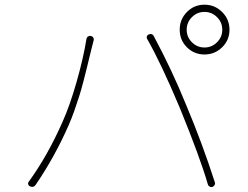

<svg xmlns="http://www.w3.org/2000/svg" viewBox="-20 -800 1040 806"><path d="M785.6 -728Q763.7 -706.1 763.7 -675.3Q763.7 -644.5 785.6 -622.6Q807.6 -600.6 838.4 -600.6Q869.1 -600.6 891.1 -622.6Q913.1 -644.5 913.1 -675.3Q913.1 -706.1 891.1 -728Q869.1 -750 838.4 -750Q807.6 -750 785.6 -728ZM764.6 -601.6Q734.4 -631.8 734.4 -675.3Q734.4 -718.8 764.6 -749.5Q794.9 -780.3 838.4 -780.3Q881.8 -780.3 912.6 -749.5Q943.4 -718.8 943.4 -675.3Q943.4 -631.8 912.6 -601.6Q881.8 -571.3 838.4 -571.3Q794.9 -571.3 764.6 -601.6ZM243.2 -290Q273.4 -357.4 301.8 -457Q330.1 -556.6 342.8 -635.7Q343.8 -642.6 349.1 -646.5Q354.5 -650.4 361.3 -648.9Q368.2 -647.5 371.6 -642.1Q375 -636.7 373 -629.9Q369.1 -617.2 365.2 -599.6Q364.3 -596.7 356.9 -565.9Q349.6 -535.2 344.7 -515.6Q339.8 -496.1 330.6 -460Q321.3 -423.8 312.5 -396Q303.7 -368.2 292 -335Q280.3 -301.8 268.6 -275.4Q210 -141.6 129.9 -24.4Q124 -15.6 115.2 -15.6Q111.3 -15.6 106.4 -17.6Q100.6 -19.5 98.6 -26.4Q97.7 -28.3 97.7 -29.3Q97.7 -33.2 100.6 -37.1Q180.7 -147.5 243.2 -290ZM735.4 -345.7Q656.2 -534.2 597.7 -636.7Q595.7 -639.6 595.7 -643.6Q595.7 -645.5 596.7 -647.5Q598.6 -653.3 604.5 -655.3Q608.4 -657.2 612.3 -657.2Q621.1 -657.2 626 -647.5Q702.1 -505.9 762.7 -356.4Q828.1 -201.2 881.8 -35.2Q882.8 -32.2 882.8 -30.3Q882.8 -26.4 880.9 -23.4Q877.9 -17.6 872.1 -15.6Q870.1 -14.6 867.2 -14.6Q863.3 -14.6 860.4 -16.6Q854.5 -19.5 852.5 -26.4Q820.3 -137.7 735.4 -345.7Z"/></svg>

Font: Gen Jyuu Gothic ExtraLight
Style: Regular
Weight: 100
Designer: [Source Han Sans]
Ryoko NISHIZUKA  (kana & ideographs); Paul D. Hunt (Latin, Greek & Cyrillic); Wenlong ZHANG  (bopomofo
Version: Version 1.002.20150607